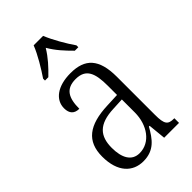

<svg xmlns="http://www.w3.org/2000/svg" viewBox="-235 -844 933 933"><g transform="rotate(-45 231.5 -378.0)"><path d="M109 -619V-606H132C168 -641 198 -673 224 -716C249 -673 279 -641 314 -606H338V-619C311 -657 274 -721 256 -766H191C174 -721 135 -657 109 -619ZM170 10C245 10 277 -36 308 -91H313L322 0H424V-32H421C381 -32 369 -45 369 -110V-372C369 -495 321 -544 222 -544C132 -544 79 -503 79 -445C79 -409 97 -391 130 -391C130 -464 151 -506 219 -506C290 -506 307 -458 307 -372V-309L238 -306C107 -301 44 -253 44 -148C44 -41 98 10 170 10ZM185 -31C131 -31 107 -77 107 -145C107 -225 143 -270 248 -274L308 -277V-188C308 -101 258 -31 185 -31Z"/></g></svg>

Font: Noto Serif Myanmar Condensed Light
Style: Regular
Weight: 300
Width: 3
Designer: Ben Mitchell and the Monotype Design Team
Foundry: Monotype Imaging Inc.
Version: Version 2.106